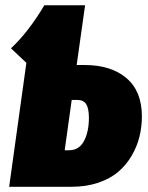

<svg xmlns="http://www.w3.org/2000/svg" viewBox="-20 -716 569 736"><path d="M304.2 -466.8Q405.8 -466.8 464.8 -416.5Q523.9 -366.2 523.9 -270Q523.9 -230 514.6 -192.1Q505.4 -154.3 484.6 -118.9Q463.9 -83.5 433.3 -57.4Q402.8 -31.2 356.7 -15.6Q310.5 0 253.9 0H15.1L81.1 -475.1L22 -530.8Q88.4 -592.3 149.9 -695.8H306.2L273.9 -466.8ZM245.1 -140.1Q283.2 -140.1 302 -175.5Q320.8 -210.9 320.8 -264.2Q320.8 -300.3 310.5 -316.7Q300.3 -333 274.9 -333H254.9L228 -140.1Z"/></svg>

Font: Fira Sans Compressed Heavy
Style: Italic
Weight: 900
Width: 3
Italic angle: -8°
Designer: Carrois Corporate & Edenspiekermann AG
Foundry: Carrois Corporate GbR & Edenspiekermann AG
Version: Version 4.203;PS 004.203;hotconv 1.0.88;makeotf.lib2.5.64775